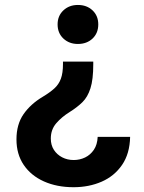

<svg xmlns="http://www.w3.org/2000/svg" viewBox="-20 -575 591 786"><path d="M361.8 -322.8V-312.5Q361.8 -249.5 350.3 -213.6Q338.9 -177.7 317.4 -156.7Q295.9 -135.7 265.6 -116.7Q232.4 -96.2 210.2 -70.3Q188 -44.4 188 -7.8Q188 19 200.7 38.6Q213.4 58.1 234.6 69.1Q255.9 80.1 281.7 80.1Q306.6 80.1 328.4 69.6Q350.1 59.1 364.3 38.1Q378.4 17.1 379.9 -14.6H512.7Q511.2 54.2 479.7 100.1Q448.2 146 396.2 168.7Q344.2 191.4 281.2 191.4Q212.9 191.4 159.9 167.7Q106.9 144 77.1 100.1Q47.4 56.2 47.4 -4.4Q47.4 -65.9 76.4 -107.7Q105.5 -149.4 154.8 -178.7Q184.1 -196.3 202.4 -212.9Q220.7 -229.5 229.2 -252.7Q237.8 -275.9 237.8 -312.5V-322.8ZM298.8 -554.7Q335.4 -554.7 358.9 -532.5Q382.3 -510.3 382.3 -475.1Q382.3 -439.5 358.9 -417.2Q335.4 -395 298.8 -395Q263.2 -395 239.5 -417.2Q215.8 -439.5 215.8 -475.1Q215.8 -510.3 239.5 -532.5Q263.2 -554.7 298.8 -554.7Z"/></svg>

Font: Inter
Style: 650
Weight: 650
Designer: Rasmus Andersson
Foundry: rsms
Version: Version 4.001;git-66647c0bb